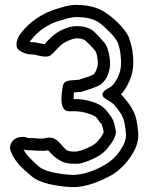

<svg xmlns="http://www.w3.org/2000/svg" viewBox="-20 -772 612 787"><path d="M21 -168C21 -165 21 -162 22 -159C25 -148 34 -125 58 -97C73 -81 91 -65 109 -50C129 -33 153 -25 177 -19L178 -18C209 -12 244 -5 284 -5H285C332 -7 370 -22 404 -37C405 -37 406 -39 407 -39C409 -40 414 -42 422 -46C452 -60 477 -82 498 -106C518 -132 540 -161 546 -203C548 -222 546 -236 544 -250C544 -257 543 -261 542 -265C536 -315 508 -349 484 -377C483 -378 483 -379 482 -380C480 -382 478 -382 475 -385C482 -391 489 -400 495 -410C510 -435 526 -470 526 -512V-536L525 -541C524 -568 517 -593 509 -616V-618C498 -641 482 -660 466 -676C452 -690 434 -706 416 -718C379 -744 337 -752 287 -752H285C258 -750 236 -743 217 -737C148 -718 97 -676 69 -640C67 -637 66 -637 60 -628C48 -610 38 -575 63 -563C76 -555 91 -549 109 -549L122 -548C137 -544 173 -534 187 -545C207 -560 223 -588 253 -602C266 -608 282 -615 295 -615C312 -615 326 -610 332 -604C339 -598 348 -588 359 -577C370 -565 373 -561 374 -555L375 -554L378 -542C379 -539 380 -526 381 -517V-508C379 -491 371 -474 364 -467C348 -459 331 -454 303 -445C298 -445 292 -444 291 -444H289C266 -442 242 -443 238 -421C234 -401 218 -316 262 -316H290C296 -316 302 -315 309 -314H313C348 -307 372 -297 378 -287C383 -278 390 -270 397 -262C399 -258 402 -244 405 -231C402 -222 394 -208 385 -199C381 -192 369 -181 356 -174C336 -164 317 -155 295 -151C281 -150 268 -151 258 -154C235 -164 222 -208 182 -208H177C165 -206 158 -204 156 -204H152C140 -203 122 -207 100 -206C99 -206 95 -207 92 -207C89 -208 84 -211 76 -211C40 -212 23 -191 21 -168ZM76 -160C77 -160 77 -159 78 -159C81 -158 84 -157 87 -157C90 -157 90 -157 93 -156H99C112 -157 133 -153 152 -154C164 -153 171 -155 177 -156C188 -145 208 -120 241 -107C242 -107 242 -106 243 -106C261 -101 279 -100 299 -101H303C334 -107 358 -119 378 -129L379 -130C396 -139 416 -155 427 -173C438 -186 449 -201 454 -222C454 -224 455 -226 455 -228C455 -231 455 -237 453 -245C451 -252 449 -274 437 -291C437 -292 436 -293 436 -293C431 -299 425 -308 420 -314C398 -347 355 -357 320 -364H315C309 -365 299 -366 290 -366H282C282 -375 282 -385 283 -393C286 -393 289 -394 292 -394C300 -394 304 -395 307 -395C310 -395 313 -395 315 -396C342 -405 366 -411 390 -424C391 -425 392 -425 393 -426C418 -445 429 -477 431 -505V-523C430 -530 427 -554 423 -565C417 -590 404 -602 395 -611V-612C387 -620 377 -632 366 -642C346 -660 318 -665 295 -665C268 -665 244 -654 231 -648C197 -632 174 -603 163 -591C150 -593 140 -595 130 -597C129 -597 128 -598 127 -598L112 -599H110C108 -599 104 -599 102 -600C103 -601 103 -602 103 -603C103 -604 106 -606 109 -610C131 -638 172 -674 230 -689H232C249 -695 267 -700 288 -702C333 -702 363 -696 388 -678C402 -668 416 -654 430 -640C444 -626 456 -611 463 -597C470 -576 474 -560 475 -537V-534L476 -530V-512C476 -482 466 -458 452 -436L451 -435C445 -424 433 -414 420 -408C420 -408 376 -386 419 -363C430 -357 439 -351 447 -344C471 -315 488 -293 492 -258V-256C493 -250 494 -248 494 -248V-244C496 -230 497 -219 496 -209C492 -183 478 -161 460 -138C444 -119 421 -101 400 -91C399 -91 398 -89 397 -89C396 -88 388 -85 383 -82C351 -67 319 -57 283 -55C249 -55 218 -61 189 -67C167 -73 153 -79 141 -88C125 -101 108 -119 96 -131C85 -143 80 -153 76 -160Z"/></svg>

Font: Hussar Pisanka
Style: Out
Weight: 400
Designer: Robert Jablonski
Foundry: Cannot Into Space Fonts
Version: Version 1.070